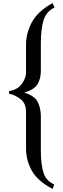

<svg xmlns="http://www.w3.org/2000/svg" viewBox="-20 -890 406 1246"><path d="M332 307Q279 284 262 230Q245 176 245 86V-138Q245 -186 225.5 -227Q206 -268 138 -289Q204 -309 224.5 -345Q245 -381 245 -429V-609Q245 -702 263 -759.5Q281 -817 334 -841L321 -870Q224 -816 186.5 -745Q149 -674 149 -602V-421Q149 -383 121 -345Q93 -307 39 -299V-282Q78 -274 113.5 -246.5Q149 -219 149 -165V75Q149 150 186.5 217.5Q224 285 321 336Z"/></svg>

Font: Moderustic Med
Style: Regular
Weight: 500
Designer: Tural Alisoy
Foundry: TAFT Foundry
Version: Version 2.110